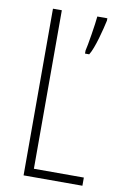

<svg xmlns="http://www.w3.org/2000/svg" viewBox="-83 -762 512 810"><g transform="rotate(10 173.5 -357.0)"><path d="M77 0H329V-35H115V-714H77ZM310 -704V-714H267C265 -686 248 -581 243 -564V-551H261C281 -582 302 -667 310 -704Z"/></g></svg>

Font: Noto Sans Devanagari UI ExtraCondensed ExtraLight
Style: Regular
Weight: 200
Width: 2
Designer: Jelle Bosma - Monotype Design Team
Foundry: Monotype Imaging Inc.
Version: Version 2.004